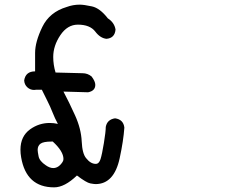

<svg xmlns="http://www.w3.org/2000/svg" viewBox="-20 -769 1040 826"><path d="M213 37Q93 37 71 -92Q68 -109 68 -125Q68 -183 110 -213Q148 -240 194 -240Q211 -240 229 -236Q216 -260 206 -285.5Q196 -311 184 -334.5Q172 -358 160 -383H136L127 -382Q110 -382 97.5 -393.5Q85 -405 84 -423Q90 -462 131 -462V-541Q131 -589 162 -653Q193 -717 267 -739Q294 -749 323 -749Q341 -749 375.5 -741.5Q410 -734 444 -690Q472 -672 477 -642Q474 -605 438 -602Q411 -605 390 -633Q367 -663 315 -663Q270 -663 239.5 -617.5Q209 -572 209 -524Q209 -490 219 -457L335 -454Q357 -454 374 -440Q390 -419 390 -404Q390 -378 359 -372L253 -375Q277 -330 303 -272.5Q329 -215 331.5 -161Q334 -107 351 -88Q370 -64 392 -64Q406 -64 412.5 -84.5Q419 -105 427 -154Q435 -203 435 -223Q441 -255 475 -260Q511 -255 515 -220Q511 -163 495 -89Q471 23 391 23Q385 23 368.5 20Q352 17 311 -14Q258 37 213 37ZM209 -46Q232 -46 249 -72Q253 -78 253 -85Q253 -118 207 -160H201Q167 -160 154.5 -151Q142 -142 142 -124Q142 -117 146 -96.5Q150 -76 177 -58Q194 -46 209 -46Z"/></svg>

Font: Xiaolai SC
Style: Regular
Weight: 400
Designer: Nozomi Seto 瀬戸のぞみ
Version: Version 3.11;December 4, 2020;FontCreator 13.0.0.2613 64-bit